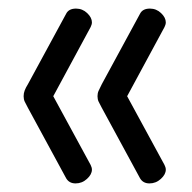

<svg xmlns="http://www.w3.org/2000/svg" viewBox="-20 -501 447 447"><path d="M191 -117Q194 -111 194 -106Q194 -95 182.5 -84.5Q171 -74 156 -74Q141 -74 134 -86L45 -250Q40 -259 37.5 -264.5Q35 -270 35 -277Q35 -284 37.5 -290.5Q40 -297 45 -305L134 -469Q140 -481 157 -481Q172 -481 183 -470.5Q194 -460 194 -449Q194 -444 191 -438L104 -277ZM363 -117Q366 -111 366 -106Q366 -95 354.5 -84.5Q343 -74 328 -74Q313 -74 306 -86L217 -250Q212 -259 209.5 -264.5Q207 -270 207 -277Q207 -284 209.5 -289.5Q212 -295 217 -305L306 -469Q312 -481 329 -481Q344 -481 355 -470.5Q366 -460 366 -449Q366 -444 363 -438L276 -277Z"/></svg>

Font: AkaAcidDosis
Style: Regular
Weight: 400
Designer: Edgar Tolentino, Pablo Impallari, Igino Marini, Aka-Acid
Foundry: Edgar Tolentino, Pablo Impallari, Igino Marini, Cyberella
Version: Version 1.007